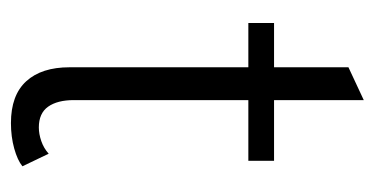

<svg xmlns="http://www.w3.org/2000/svg" viewBox="-187 -486 685 351"><g transform="rotate(90 155.5 -310.5)"><path d="M284 -9Q273 0 251.5 6Q230 12 205 12Q154 12 128.5 -16Q103 -44 103 -95V-422H22V-469H103V-605L163 -633V-469H274V-422H163V-103Q163 -73 175 -56Q187 -39 213 -39Q225 -39 238 -43.5Q251 -48 261 -57Z"/></g></svg>

Font: Post Grotesk Light
Style: Light
Weight: 300
Version: Version 1.0